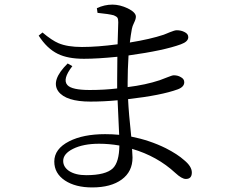

<svg xmlns="http://www.w3.org/2000/svg" viewBox="-20 -779 1040 841"><path d="M383.8 42Q310.5 42 264.6 11.7Q217.8 -19.5 217.8 -71.3Q217.8 -127 283.2 -160.2Q344.7 -191.4 440.4 -191.4Q472.7 -191.4 502 -188.5Q502 -195.3 501 -210Q497.1 -291 495.1 -339.8Q435.5 -334 376 -334Q268.6 -334 235.4 -378.9Q201.2 -426.8 276.4 -501L296.9 -489.3Q252 -431.6 275.4 -406.2Q294.9 -384.8 373 -384.8Q437.5 -384.8 493.2 -391.6V-430.7Q493.2 -497.1 494.1 -530.3Q406.2 -521.5 347.7 -521.5Q277.3 -521.5 233.4 -543Q185.5 -566.4 149.4 -623L166 -636.7Q208 -601.6 236.3 -589.8Q275.4 -573.2 338.9 -573.2Q406.2 -573.2 495.1 -585Q498 -660.2 498 -681.6Q498 -696.3 494.1 -701.7Q490.2 -707 478.5 -711.9Q457 -717.8 407.2 -722.7L404.3 -743.2Q437.5 -758.8 472.7 -758.8Q504.9 -758.8 540 -742.2Q575.2 -724.6 575.2 -706.1Q575.2 -695.3 567.4 -679.7Q559.6 -664.1 557.6 -652.3Q552.7 -626 548.8 -592.8Q638.7 -607.4 697.3 -627Q708 -630.9 723.6 -637.7Q745.1 -646.5 753.9 -646.5Q773.4 -646.5 788.1 -638.7Q804.7 -630.9 804.7 -616.2Q804.7 -596.7 772.5 -585Q698.2 -557.6 543 -536.1Q539.1 -471.7 539.1 -418.9V-397.5Q618.2 -407.2 679.7 -427.7Q693.4 -432.6 712.9 -440.4Q734.4 -449.2 741.2 -449.2Q758.8 -449.2 771.5 -441.4Q787.1 -433.6 787.1 -418.9Q787.1 -398.4 758.8 -387.7Q686.5 -361.3 541 -344.7Q543.9 -282.2 554.7 -182.6V-180.7Q634.8 -165 706.1 -129.9Q757.8 -103.5 787.1 -77.1Q820.3 -49.8 820.3 -23.4Q820.3 4.9 793.9 4.9Q776.4 4.9 748 -21.5Q668.9 -94.7 558.6 -127V-125Q560.5 -100.6 560.5 -88.9Q560.5 -27.3 513.2 7.3Q465.8 42 383.8 42ZM357.4 -11.7Q443.4 -11.7 474.6 -42Q502 -69.3 502.9 -141.6Q458 -149.4 414.1 -149.4Q344.7 -149.4 299.8 -127Q256.8 -105.5 256.8 -74.2Q256.8 -47.9 282.2 -30.3Q310.5 -11.7 357.4 -11.7Z"/></svg>

Font: Bpmf Zihi Only R
Style: R
Weight: 400
Foundry: But Ko
Version: Version 1.320